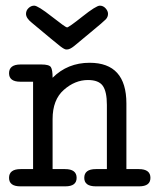

<svg xmlns="http://www.w3.org/2000/svg" viewBox="-20 -659 565 679"><path d="M12 -30Q12 -61 53 -61H97V-370H52Q12 -370 12 -400Q12 -431 53 -431H126Q154 -431 160 -421.5Q166 -412 166 -384Q219 -437 297 -437Q427 -437 427 -293V-61H471Q512 -61 512 -30Q512 0 472 0H319Q278 0 278 -30Q278 -61 319 -61H358V-288Q358 -335 343.5 -355.5Q329 -376 291 -376Q245 -376 205.5 -341Q166 -306 166 -238V-61H210Q251 -61 251 -30Q251 0 211 0H52Q12 0 12 -30ZM72 -610Q72 -622 81 -630.5Q90 -639 101 -639Q114 -639 163 -600.5Q212 -562 217 -562Q223 -562 271.5 -600.5Q320 -639 333 -639Q345 -639 353.5 -629.5Q362 -620 362 -610Q362 -599 354 -590.5Q346 -582 301 -545Q266 -516 242 -496Q227 -484 217 -484H214Q208 -484 193 -495.5Q178 -507 92 -579Q72 -595 72 -610Z"/></svg>

Font: CMU Typewriter Text
Style: Regular
Weight: 500
Monospace: yes
Version: Version 0.7.0